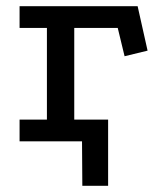

<svg xmlns="http://www.w3.org/2000/svg" viewBox="-20 -455 505 618"><path d="M245 143 244 0H149V-70H328V143ZM43 -435H423L455 -292L381 -274L359 -365H219V-70H328V0H43V-70H131V-365H43Z"/></svg>

Font: Podkova Medium
Style: Regular
Weight: 500
Designer: Ilya Yudin
Foundry: Cyreal (www.cyreal.org)
Version: Version 2.103